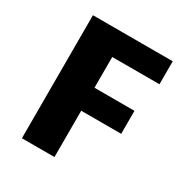

<svg xmlns="http://www.w3.org/2000/svg" viewBox="-160 -800 872 919"><g transform="rotate(30 275.5 -340.0)"><path d="M531 -553H270V-383H491V-256H270V0H90V-680H531Z"/></g></svg>

Font: Martel Sans Heavy
Style: Regular
Weight: 900
Designer: Dan Reynolds and Mathieu Réguer
Foundry: Dan Reynolds and Mathieu Réguer
Version: Version 1.001;PS 001.001;hotconv 1.0.70;makeotf.lib2.5.58329